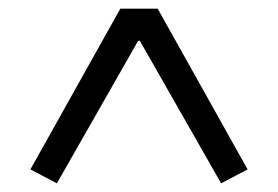

<svg xmlns="http://www.w3.org/2000/svg" viewBox="-20 -718 640 442"><path d="M489 -296 302 -624H298L111 -296L50 -328L257 -698H343L550 -328Z"/></svg>

Font: IBM Plex Sans Devanagari
Style: Regular
Weight: 400
Designer: Mike Abbink, Paul van der Laan, Pieter van Rosmalen, Erin McLaughlin
Foundry: Bold Monday
Version: Version 1.1